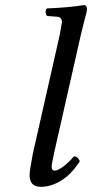

<svg xmlns="http://www.w3.org/2000/svg" viewBox="-20 -718 359 748"><path d="M294.9 -582 191.9 -127Q181.2 -78.6 181.2 -67.9Q181.2 -53.2 193.8 -53.2Q204.1 -53.2 225.6 -68.6Q247.1 -84 268.1 -108.9Q283.2 -108.9 291 -89.8Q258.3 -39.1 218.5 -14.6Q178.7 9.8 139.2 9.8Q95.2 9.8 95.2 -36.1Q95.2 -51.8 107.9 -119.1L212.9 -583Q221.2 -628.9 221.2 -630.9Q221.2 -651.4 203.1 -652.8L163.1 -655.8Q158.2 -662.6 157.7 -670.7Q157.2 -678.7 162.1 -685.1Q254.4 -689 306.2 -698.2Q318.8 -698.2 318.8 -683.1Q318.8 -676.8 315.9 -665Q313 -653.3 306.6 -629.6Q300.3 -606 294.9 -582Z"/></svg>

Font: Common Serif News
Style: Italic
Weight: 450
Italic angle: -12°
Designer: Philipp H. Poll, Khaled Hosny
Foundry: Stefan Peev, Context Ltd.
Version: Version 1.026